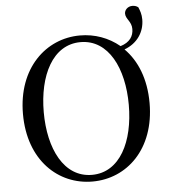

<svg xmlns="http://www.w3.org/2000/svg" viewBox="-59 -933 890 1003"><g transform="rotate(-5 386.0 -431.0)"><path d="M163 -366C163 -557 239 -714 386 -714C533 -714 609 -557 609 -366C609 -174 533 -18 386 -18C239 -18 163 -174 163 -366ZM386 -749C208 -749 54 -607 54 -366C54 -122 207 17 386 17C566 17 718 -124 718 -366C718 -493 677 -591 612 -656C680 -681 718 -738 718 -804C718 -831 711 -850 703 -869C694 -876 684 -879 672 -879C648 -879 631 -861 631 -842C631 -813 662 -799 662 -759C662 -721 642 -690 593 -675C535 -723 463 -749 386 -749Z"/></g></svg>

Font: Noto Serif TC Medium
Style: Regular
Weight: 500
Designer: Ryoko NISHIZUKA 西塚涼子 (kana & ideographs); Frank Grießhammer (Latin, Greek & Cyrillic); Wenlong ZHANG 张文龙 (bopomofo); San
Foundry: Adobe
Version: Version 2.001;hotconv 1.1.0;makeotfexe 2.6.0